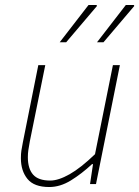

<svg xmlns="http://www.w3.org/2000/svg" viewBox="-20 -740 560 772"><path d="M178 12Q117 12 90.5 -20.5Q64 -53 64 -104Q64 -122 66 -134.5Q68 -147 72 -168L134 -478H162L100 -172Q96 -150 94 -136.5Q92 -123 92 -108Q92 -62 113 -38Q134 -14 182 -14Q215 -14 260 -39.5Q305 -65 362 -120L434 -478H462L366 0H342L354 -80H350Q308 -41 265 -14.5Q222 12 178 12ZM220 -570 336 -720H368L370 -716L246 -570ZM370 -570 486 -720H518L520 -716L396 -570Z"/></svg>

Font: Source Sans 3 VF
Style: Italic
Weight: 200
Italic angle: -11°
Designer: Paul D. Hunt
Foundry: Adobe Systems Incorporated
Version: Version 3.042;hotconv 1.0.118;makeotfexe 2.5.65603